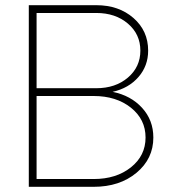

<svg xmlns="http://www.w3.org/2000/svg" viewBox="-20 -720 682 740"><path d="M341 0H91V-700H351Q438 -700 494.5 -650.5Q551 -601 551 -525Q551 -466 513.5 -423Q476 -380 414 -366Q484 -352 527.5 -304.5Q571 -257 571 -190Q571 -108 506 -54Q441 0 341 0ZM341 -350H121V-30H341Q428 -30 484.5 -75Q541 -120 541 -190Q541 -260 484.5 -305Q428 -350 341 -350ZM351 -670H121V-380H351Q425 -380 473 -421Q521 -462 521 -525Q521 -588 473 -629Q425 -670 351 -670Z"/></svg>

Font: Metropolitano Thin
Style: Regular
Weight: 250
Designer: Fonts by Alex Slobzheninov & Chris M. Simpson / Changes by Cristiano Sobral
Foundry: Fonts by Alex Slobzheninov & Chris M. Simpson / Changes by Cristiano Sobral
Version: Version 1.00;August 30, 2020;FontCreator 13.0.0.2681 64-bit